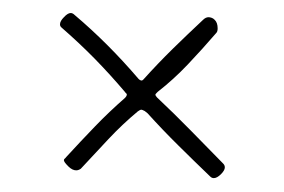

<svg xmlns="http://www.w3.org/2000/svg" viewBox="-20 -378 427 289"><path d="M197.8 -210.9Q193.8 -212.9 192.9 -212.9Q190.9 -212.9 187.5 -210.4Q164.1 -190.9 143.3 -168.7Q122.6 -146.5 101.6 -124Q98.1 -121.6 94.7 -121.6Q88.9 -121.6 83 -127.4Q79.1 -131.3 77.6 -133.5Q76.2 -135.7 76.2 -136.7Q76.2 -138.2 77.1 -138.9Q78.1 -139.6 80.1 -142.1Q101.6 -165.5 123 -187.7Q144.5 -210 168 -230.5Q170.9 -233.4 170.9 -235.8Q170.9 -236.8 169.9 -237.5Q168.9 -238.3 168 -239.7Q146 -265.6 122.6 -289.6Q99.1 -313.5 72.8 -336.4Q70.3 -338.4 70.3 -341.3Q70.3 -346.2 76.2 -352.1Q82 -358.4 86.4 -358.4Q89.4 -358.4 92.3 -355.5Q142.6 -313 188.5 -259.3Q190.9 -256.8 193.4 -256.8Q194.3 -256.8 195.8 -258.3Q217.8 -282.7 240.2 -304.7Q262.7 -326.7 285.6 -348.1Q289.6 -352.1 293.9 -352.1Q295.9 -352.1 298.3 -351.3Q300.8 -350.6 303.2 -348.1Q307.6 -343.8 307.6 -335.4Q307.6 -330.6 305.7 -328.6Q284.7 -304.2 262.9 -281.2Q241.2 -258.3 217.3 -239.7Q213.9 -236.3 213.9 -235.8Q213.9 -233.9 216.3 -231.4Q242.2 -207 266.6 -182.1Q291 -157.2 315.9 -131.8Q318.4 -129.4 318.4 -126Q318.4 -121.6 312.5 -115.7Q306.6 -109.9 301.8 -109.9Q298.8 -109.9 296.4 -112.3Q272 -135.7 248.3 -159.2Q224.6 -182.6 202.1 -207.5Z"/></svg>

Font: IM FELL French Canon
Style: Regular
Weight: 400
Designer: Igino Marini
Foundry: Igino Marini,
Version: 3.00